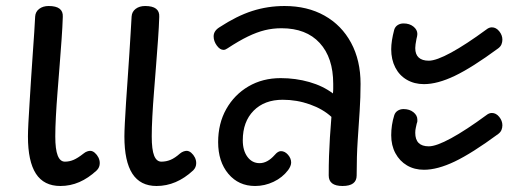

<svg xmlns="http://www.w3.org/2000/svg" viewBox="-20 -607 1741 639"><path d="M501 12Q447 12 420.5 -29Q394 -70 394 -153Q394 -168 395.5 -198Q397 -228 399.5 -266.5Q402 -305 405 -346.5Q408 -388 410.5 -428Q413 -468 415 -500.5Q417 -533 418 -552Q419 -568 431.5 -577.5Q444 -587 463 -587Q512 -587 510 -551Q509 -518 506 -476.5Q503 -435 499.5 -390Q496 -345 492.5 -301Q489 -257 487 -219Q485 -181 485 -153Q485 -109 493 -89Q501 -69 517 -69Q533 -69 547.5 -75Q562 -81 579 -96Q585 -101 591 -103Q597 -105 601 -105Q609 -105 616.5 -98.5Q624 -92 628.5 -83Q633 -74 633 -64Q633 -50 623 -40Q595 -14 564.5 -1Q534 12 501 12ZM181 12Q126 12 99.5 -29Q73 -70 73 -153Q73 -168 74.5 -198Q76 -228 78.5 -266Q81 -304 83.5 -346Q86 -388 89 -427.5Q92 -467 94 -500Q96 -533 97 -552Q98 -568 110.5 -577.5Q123 -587 142 -587Q191 -587 189 -551Q188 -518 185 -476.5Q182 -435 178.5 -390Q175 -345 171.5 -301Q168 -257 166 -219Q164 -181 164 -153Q164 -110 172 -89.5Q180 -69 196 -69Q211 -69 225 -75Q239 -81 258 -96Q264 -101 270 -103Q276 -105 280 -105Q288 -105 295.5 -98.5Q303 -92 307.5 -83Q312 -74 312 -64Q312 -50 302 -40Q274 -14 244 -1Q214 12 181 12Z M829 12Q774 12 740 -28.5Q706 -69 706 -134Q706 -196 733 -244Q760 -292 807 -319.5Q854 -347 914 -347Q964 -347 1009.5 -334Q1055 -321 1088 -296Q1089 -304 1089 -312Q1089 -320 1089 -328Q1089 -415 1044 -464Q999 -513 917 -513Q888 -513 861.5 -506.5Q835 -500 805 -485.5Q775 -471 737 -446Q730 -441 724 -441Q712 -441 701.5 -455.5Q691 -470 691 -486Q691 -504 710 -516Q768 -554 819.5 -570.5Q871 -587 927 -587Q1003 -587 1060 -555Q1117 -523 1148.5 -464.5Q1180 -406 1180 -328Q1180 -283 1177 -237.5Q1174 -192 1170.5 -140Q1167 -88 1167 -23Q1167 12 1120 12Q1074 12 1074 -23Q1074 -58 1075 -88Q1076 -118 1078 -149.5Q1080 -181 1083 -218Q1055 -244 1011.5 -259.5Q968 -275 921 -275Q860 -275 824 -238.5Q788 -202 788 -140Q788 -106 803.5 -85Q819 -64 844 -64Q870 -64 894 -91Q900 -98 905 -101Q910 -104 915 -104Q928 -104 938.5 -92Q949 -80 949 -66Q949 -55 939 -41Q920 -16 890.5 -2Q861 12 829 12Z M1391 -327Q1359 -327 1334 -341.5Q1309 -356 1295.5 -382.5Q1282 -409 1282 -443Q1282 -457 1284.5 -473Q1287 -489 1292 -508Q1295 -518 1303.5 -523.5Q1312 -529 1323 -529Q1343 -529 1356 -518.5Q1369 -508 1369 -494Q1369 -488 1366 -477Q1362 -457 1362 -447Q1362 -426 1373.5 -415.5Q1385 -405 1407 -405Q1432 -405 1481.5 -432Q1531 -459 1599 -509Q1604 -513 1608.5 -514.5Q1613 -516 1617 -516Q1631 -516 1641.5 -503Q1652 -490 1652 -475Q1652 -467 1649 -459.5Q1646 -452 1638 -446Q1551 -382 1493.5 -354.5Q1436 -327 1391 -327ZM1391 -42Q1359 -42 1334.5 -56.5Q1310 -71 1296 -97Q1282 -123 1282 -157Q1282 -174 1284.5 -190.5Q1287 -207 1292 -223Q1295 -233 1303.5 -238.5Q1312 -244 1323 -244Q1343 -244 1356 -233.5Q1369 -223 1369 -209Q1369 -206 1369 -203.5Q1369 -201 1367 -196Q1366 -191 1364 -182.5Q1362 -174 1362 -165Q1362 -120 1407 -120Q1432 -120 1481.5 -147Q1531 -174 1599 -224Q1604 -228 1608.5 -229.5Q1613 -231 1617 -231Q1631 -231 1641.5 -218Q1652 -205 1652 -190Q1652 -182 1649 -174.5Q1646 -167 1638 -161Q1551 -97 1493.5 -69.5Q1436 -42 1391 -42Z"/></svg>

Font: Playpen Sans Thai
Style: Regular
Weight: 400
Designer: Sirin Gunkloy, Laura Meseguer, Veronika Burian, José Scaglione
Foundry: TypeTogether
Version: Version 2.000